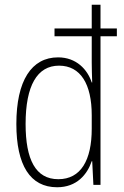

<svg xmlns="http://www.w3.org/2000/svg" viewBox="-20 -846 525 810"><path d="M221 -56C304 -56 348 -110 367 -166H369L374 -66H404V-693H473V-726H404V-826H367V-726H210V-693H367V-582C367 -556 368 -528 369 -498H367C349 -553 302 -604 225 -604C113 -604 49 -506 49 -323C49 -149 107 -56 221 -56ZM226 -90C130 -90 88 -173 88 -323C88 -485 137 -569 229 -569C320 -569 367 -491 367 -360V-303C367 -170 321 -90 226 -90Z"/></svg>

Font: Noto Sans Malayalam UI Condensed ExtraLight
Style: Regular
Weight: 200
Width: 3
Designer: Jelle Bosma - Monotype Design Team
Foundry: Monotype Imaging Inc.
Version: Version 2.104